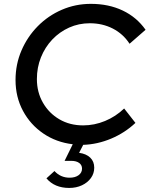

<svg xmlns="http://www.w3.org/2000/svg" viewBox="-20 -728 763 980"><path d="M333.3 231.3Q258.7 231.3 217 182.3L258 145Q289.3 179 335.3 179Q363.7 179 381.2 166.2Q398.7 153.3 398.7 132.7Q398.7 114.3 384 103.7Q369.3 93 343.3 93H309.7L351.3 8.3Q267 -1.7 201 -46.7Q135 -91.7 97.2 -162.3Q59.3 -233 59.3 -319.7Q59.3 -399.7 89.5 -470Q119.7 -540.3 172.5 -594Q225.3 -647.7 295.2 -678Q365 -708.3 444 -708.3Q534.7 -708.3 606.2 -674.3Q677.7 -640.3 723 -576L641.3 -504.7Q608.7 -555 555.8 -582.2Q503 -609.3 438.3 -609.3Q382 -609.3 333 -587.3Q284 -565.3 246.8 -526.2Q209.7 -487 189 -435.3Q168.3 -383.7 168.3 -324.7Q168.3 -257.3 199.2 -203.7Q230 -150 283.2 -119Q336.3 -88 404.3 -88Q461.7 -88 516.2 -110.5Q570.7 -133 613.7 -174.3L671.3 -100.7Q617 -49.7 547 -20.3Q477 9 404.7 11.3L383.7 52Q420.3 57 440.7 76.7Q461 96.3 461 128Q461 157 444.2 180.5Q427.3 204 398.3 217.7Q369.3 231.3 333.3 231.3Z"/></svg>

Font: Red Hat Display VF
Style: Italic
Weight: 300
Italic angle: -12°
Designer: Pentagram, MCKL
Foundry: Pentagram, MCKL
Version: Version 1.010